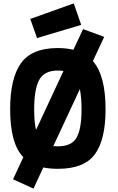

<svg xmlns="http://www.w3.org/2000/svg" viewBox="-20 -986 696 1135"><path d="M322 12Q276 12 236 4L178 129L57 74L118 -57Q40 -136 40 -340Q40 -523 104 -612.5Q168 -702 322 -702Q369 -702 414 -692L471 -814L596 -768L529 -625Q604 -540 604 -340Q604 -159 540.5 -73.5Q477 12 322 12ZM159 -874 416 -966 460 -839 199 -761ZM182 -340Q182 -262 193 -218L355 -566Q340 -569 322 -569Q242 -569 212 -514Q182 -459 182 -340ZM322 -121Q403 -121 432.5 -172Q462 -223 462 -340Q462 -412 452 -459L295 -122Q303 -121 322 -121Z"/></svg>

Font: TitilliumText22L Xb
Style: Bold
Weight: 400
Designer: Campivisivi
Foundry: Campivisivi
Version: 1.000